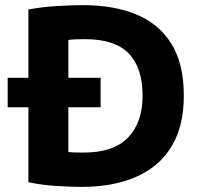

<svg xmlns="http://www.w3.org/2000/svg" viewBox="-20 -721 788 750"><path d="M299 9Q257 9 201 5.5Q145 2 91 -9V-302H10V-417H91V-684Q145 -694 203.5 -697.5Q262 -701 304 -701Q423 -701 511.5 -665Q600 -629 649 -551Q698 -473 698 -347Q698 -227 649.5 -148Q601 -69 511.5 -30Q422 9 299 9ZM307 -125Q424 -125 480.5 -184Q537 -243 537 -347Q537 -456 483 -512Q429 -568 312 -568Q296 -568 279 -567.5Q262 -567 247 -565V-417H373V-302H247V-127Q258 -126 272.5 -125.5Q287 -125 307 -125Z"/></svg>

Font: Ubuntu Sans ExtraBold
Style: Regular
Weight: 800
Designer: Dalton Maag Ltd
Foundry: Dalton Maag Ltd
Version: Version 1.006; ttfautohint (v1.8.4.7-5d5b)